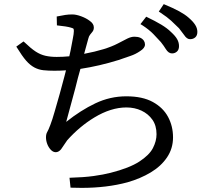

<svg xmlns="http://www.w3.org/2000/svg" viewBox="-20 -855 1040 931"><path d="M895 -769Q916 -751 926.5 -734.5Q937 -718 937 -700.5Q937 -683 927 -674Q917 -665 901.5 -665Q886 -665 873 -685Q863 -699 848 -718Q829 -737 810 -754.5Q791 -772 759 -793L750 -799L774 -835Q820 -816 848.5 -800.5Q877 -785 895 -769ZM809 -700Q830 -681 839 -665Q848 -649 848 -631.5Q848 -614 838 -605Q828 -596 814 -596Q797 -596 784 -617Q775 -632 760 -651Q744 -669 723.5 -690Q703 -711 671 -732L661 -738L689 -774Q733 -753 762 -735.5Q791 -718 809 -700ZM101 -648Q130 -620 153 -605Q176 -590 200.5 -584.5Q225 -579 255 -579Q285 -579 316 -582Q319 -595 322 -609L333 -667Q338 -692 338 -703V-707L337 -715Q335 -718 324 -721Q305 -727 256 -732L255 -775Q280 -780 296 -782.5Q312 -785 330.5 -785Q349 -785 373.5 -776Q398 -767 415 -754Q435 -740 435 -722Q435 -710 429 -702Q423 -694 417 -687Q411 -680 408 -667L394 -616Q391 -606 388 -594Q494 -614 551 -644Q579 -659 597.5 -668Q616 -677 632 -677Q665 -677 678 -657Q683 -649 683 -639Q683 -622 659 -607Q637 -592 613 -584Q592 -577 555 -564Q462 -535 370 -521Q368 -515 358 -478Q347 -432 327 -360Q307 -288 301 -264Q371 -320 442.5 -354Q514 -388 592.5 -388Q671 -388 721 -360.5Q771 -333 795 -288Q819 -243 819 -189Q819 -135 790 -92Q761 -49 711 -19Q661 11 598 29Q498 56 376 56Q354 56 322 55L317 7Q387 5 434 -1.5Q481 -8 516 -17Q607 -40 655.5 -71.5Q704 -103 721.5 -137Q739 -171 739 -204Q739 -246 719 -274.5Q699 -303 666 -318.5Q633 -334 593 -334Q518 -334 437 -285Q366 -242 306 -175Q300 -167 292 -154.5Q284 -142 276 -131Q264 -117 250.5 -117Q237 -117 226 -129Q215 -141 209 -157Q203 -173 203 -189Q203 -205 209 -215Q214 -223 224 -249Q234 -275 245 -314Q271 -402 292 -483Q296 -500 300 -514Q273 -512 243.5 -512Q214 -512 190.5 -514.5Q167 -517 146.5 -528Q126 -539 107 -560.5Q88 -582 59 -629L94 -654Z"/></svg>

Font: Early Summer Mincho Screen
Style: Regular
Weight: 400
Designer: GuiWonder
Version: Version 1.002